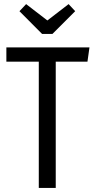

<svg xmlns="http://www.w3.org/2000/svg" viewBox="-20 -920 464 940"><path d="M315.9 -899.9 348.1 -865.2 236.8 -753.9H186L75.2 -865.2L107.9 -899.9L211.9 -819.8ZM418 -688 408.2 -618.2H252.9V0H169.9V-618.2H11.2V-688Z"/></svg>

Font: Fira Sans Compressed Book
Style: Regular
Weight: 350
Width: 1
Designer: Carrois Corporate & Edenspiekermann AG
Foundry: Carrois Corporate GbR & Edenspiekermann AG
Version: Version 4.203;PS 004.203;hotconv 1.0.88;makeotf.lib2.5.64775